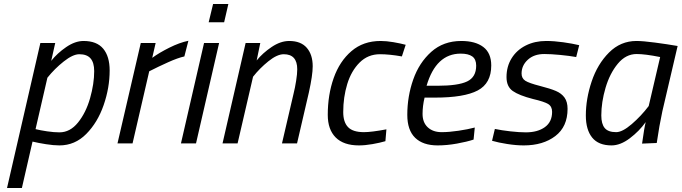

<svg xmlns="http://www.w3.org/2000/svg" viewBox="-20 -714 3394 956"><path d="M181 -500H255L235 -411Q265 -449 309.5 -479.5Q354 -510 396 -510Q462 -510 494 -471.5Q526 -433 526 -363Q526 -277 496 -190.5Q466 -104 409.5 -47Q353 10 276 10Q247 10 209 4Q171 -2 142 -9L89 222H15ZM449 -360Q449 -402 431 -423Q413 -444 375 -444Q343 -444 297.5 -408Q252 -372 216 -327L157 -71Q181 -65 215 -60Q249 -55 276 -55Q329 -55 368.5 -104Q408 -153 428.5 -225Q449 -297 449 -360Z M681 -500H755L738 -426Q772 -451 823 -476.5Q874 -502 918 -511L898 -433Q866 -426 817 -404Q768 -382 723 -359L640 0H565Z M1041 -694H1117L1096 -603H1019ZM996 -500H1071L956 0H881Z M1203 -500H1276L1258 -413Q1288 -450 1332.5 -480Q1377 -510 1420 -510Q1478 -510 1507.5 -476Q1537 -442 1537 -384Q1537 -340 1518 -254L1459 0H1384L1442 -249Q1449 -277 1454.5 -311.5Q1460 -346 1460 -369Q1460 -444 1393 -444Q1360 -444 1316.5 -409Q1273 -374 1240 -332L1163 0H1088Z M1612 -142Q1612 -242 1641.5 -325.5Q1671 -409 1730 -459.5Q1789 -510 1875 -510Q1904 -510 1939 -504Q1974 -498 2000 -491L1981 -433Q1919 -444 1872 -444Q1812 -444 1770.5 -402.5Q1729 -361 1709 -295.5Q1689 -230 1689 -156Q1689 -106 1713 -81Q1737 -56 1792 -56Q1829 -56 1904 -70L1899 -11Q1872 -3 1835 3.5Q1798 10 1767 10Q1691 10 1651.5 -29.5Q1612 -69 1612 -142Z M2008 -142Q2008 -234 2037.5 -318Q2067 -402 2127.5 -456Q2188 -510 2277 -510Q2347 -510 2386.5 -480Q2426 -450 2426 -388Q2426 -299 2358.5 -263.5Q2291 -228 2146 -228H2094Q2084 -186 2084 -147Q2084 -104 2110 -80Q2136 -56 2179 -56Q2216 -56 2263 -63Q2310 -70 2344 -79L2338 -19Q2305 -8 2255 1Q2205 10 2159 10Q2086 10 2047 -28Q2008 -66 2008 -142ZM2159 -287Q2261 -287 2306 -308.5Q2351 -330 2351 -387Q2351 -419 2331.5 -433Q2312 -447 2274 -447Q2151 -447 2104 -287Z M2430 -13 2444 -72Q2477 -65 2521.5 -60Q2566 -55 2598 -55Q2657 -55 2693 -81Q2729 -107 2729 -157Q2729 -184 2709.5 -196Q2690 -208 2634 -221Q2564 -239 2533 -261Q2502 -283 2502 -330Q2502 -383 2527.5 -424Q2553 -465 2598 -487.5Q2643 -510 2699 -510Q2739 -510 2785 -503.5Q2831 -497 2864 -489L2849 -430Q2816 -436 2769.5 -440.5Q2723 -445 2690 -445Q2639 -445 2608 -416.5Q2577 -388 2577 -348Q2577 -324 2595.5 -312Q2614 -300 2669 -286Q2720 -273 2748 -261Q2776 -249 2791 -228Q2806 -207 2806 -172Q2806 -83 2745 -36.5Q2684 10 2588 10Q2550 10 2505.5 3Q2461 -4 2430 -13Z M2897 -139Q2897 -222 2926 -308.5Q2955 -395 3012.5 -452.5Q3070 -510 3149 -510Q3181 -510 3241.5 -502Q3302 -494 3354 -485L3278 -160Q3263 -91 3250 -2L3177 1Q3188 -79 3195 -106Q3163 -61 3116 -25.5Q3069 10 3025 10Q2960 10 2928.5 -29Q2897 -68 2897 -139ZM3210 -186 3267 -430Q3192 -445 3150 -445Q3096 -445 3056 -396.5Q3016 -348 2995 -276.5Q2974 -205 2974 -139Q2974 -97 2991 -76.5Q3008 -56 3048 -56Q3079 -56 3125.5 -96Q3172 -136 3210 -186Z"/></svg>

Font: Cairo
Style: Italic
Weight: 400
Italic angle: -13°
Designer: Mohamed Gaber, Accademia di Belle Arti di Urbino and others
Foundry: Kief Type Foundry, Accademia di Belle Arti di Urbino and others
Version: Version 3.011